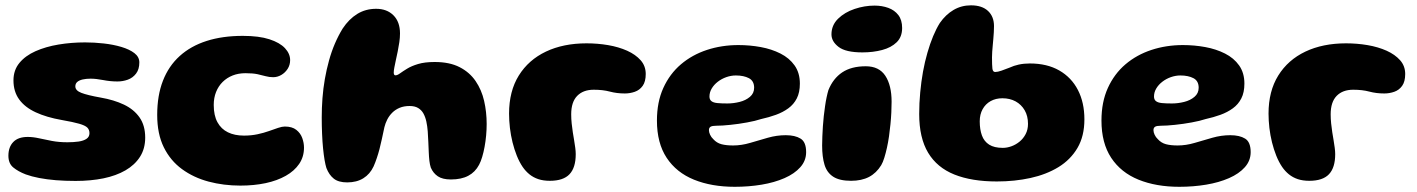

<svg xmlns="http://www.w3.org/2000/svg" viewBox="-20 -659 5314 720"><path d="M263.5 19.5Q224.5 19.5 190 16.8Q155.5 14 127 8.5Q98.5 3 76.5 -5Q48 -16 29.8 -31Q11.5 -46 11.5 -75Q11.5 -107.5 29.8 -126.5Q48 -145.5 84 -145.5Q104 -145.5 126.2 -140.5Q148.5 -135.5 174.8 -130.5Q201 -125.5 233 -125.5Q256 -125.5 274.8 -128.2Q293.5 -131 304.5 -138.5Q315.5 -146 315.5 -159.5Q315.5 -172.5 307.5 -180.5Q299.5 -188.5 277 -195Q254.5 -201.5 211.5 -209Q154.5 -219 114 -237.8Q73.5 -256.5 52 -286Q30.5 -315.5 30.5 -357.5Q30.5 -396 52.8 -423Q75 -450 113.2 -467Q151.5 -484 199.5 -492Q247.5 -500 299 -500Q333.5 -500 369.2 -496Q405 -492 435.2 -483Q465.5 -474 484 -459.8Q502.5 -445.5 502.5 -425Q502.5 -399 490.2 -383Q478 -367 459.2 -360.2Q440.5 -353.5 420.5 -353.5Q393.5 -353.5 366.8 -358.8Q340 -364 319.5 -364Q303 -364 290 -361Q277 -358 269.8 -351.8Q262.5 -345.5 262.5 -335Q262.5 -319.5 285 -310.8Q307.5 -302 358 -293Q407 -284.5 444.5 -266.8Q482 -249 503.2 -218.8Q524.5 -188.5 524.5 -143Q524.5 -101.5 505 -71Q485.5 -40.5 450.5 -20.2Q415.5 0 368 9.8Q320.5 19.5 263.5 19.5Z M881.5 37Q818.5 37 762.2 22Q706 7 662.5 -24.8Q619 -56.5 594.2 -106.8Q569.5 -157 569.5 -228Q569.5 -301 591 -356.2Q612.5 -411.5 654 -449Q695.5 -486.5 755 -505.5Q814.5 -524.5 890.5 -524.5Q951 -524.5 990.2 -511.8Q1029.5 -499 1048.8 -478.2Q1068 -457.5 1068 -433.5Q1068 -415.5 1058.8 -401Q1049.5 -386.5 1035 -378Q1020.5 -369.5 1004.5 -369.5Q990 -369.5 976.5 -373.2Q963 -377 945.5 -380.8Q928 -384.5 900.5 -384.5Q874 -384.5 852.5 -376Q831 -367.5 815 -351.8Q799 -336 790.2 -314Q781.5 -292 781.5 -265.5Q781.5 -226 795.5 -200.5Q809.5 -175 834.8 -162.8Q860 -150.5 895 -150.5Q922 -150.5 945.5 -155.5Q969 -160.5 988.5 -167.5Q1008 -174.5 1023 -179.5Q1038 -184.5 1048 -184.5Q1075.5 -184.5 1091.2 -172Q1107 -159.5 1113.5 -141.2Q1120 -123 1120 -105.5Q1120 -71 1102 -44.5Q1084 -18 1051.8 0.2Q1019.5 18.5 976 27.8Q932.5 37 881.5 37Z M1282 25Q1249.5 25 1231.8 11Q1214 -3 1204 -29Q1200.5 -40 1197.2 -58.8Q1194 -77.5 1191.5 -102.5Q1189 -127.5 1187.8 -157Q1186.5 -186.5 1186.5 -218.5Q1186.5 -254 1189.2 -290.5Q1192 -327 1198.2 -362.8Q1204.5 -398.5 1213.8 -432Q1223 -465.5 1236 -495.8Q1249 -526 1265 -552Q1288.5 -587.5 1319.8 -606.8Q1351 -626 1390.5 -626Q1431 -626 1455.5 -601.5Q1480 -577 1480 -533.5Q1480 -518 1477.5 -500.8Q1475 -483.5 1471.5 -466.5Q1468 -449.5 1464.5 -433.8Q1461 -418 1458.8 -406Q1456.5 -394 1456.5 -387Q1456.5 -376.5 1463 -376.5Q1470 -376.5 1480.2 -384Q1490.5 -391.5 1506.8 -401.5Q1523 -411.5 1548 -419Q1573 -426.5 1610 -426.5Q1666 -426.5 1703.5 -407.2Q1741 -388 1763.5 -355Q1786 -322 1795.5 -280.5Q1805 -239 1805 -194Q1805 -173 1803 -151Q1801 -129 1797.2 -108.5Q1793.5 -88 1788.2 -70.5Q1783 -53 1776.5 -41Q1762 -13.5 1736 0.2Q1710 14 1671 14Q1639.5 14 1622 2.2Q1604.5 -9.5 1595.5 -30.5Q1592 -41 1590.2 -56Q1588.5 -71 1587.8 -89Q1587 -107 1586.2 -126.8Q1585.5 -146.5 1584 -166.5Q1582.5 -186 1578.8 -203.2Q1575 -220.5 1567.8 -233.5Q1560.5 -246.5 1548 -254Q1535.5 -261.5 1516 -261.5Q1495 -261.5 1478.8 -254.8Q1462.5 -248 1451 -236.5Q1439.5 -225 1432.2 -210.8Q1425 -196.5 1421.5 -182Q1416 -157 1411.8 -136.8Q1407.5 -116.5 1403 -99.5Q1398.5 -82.5 1393.2 -66.8Q1388 -51 1381 -35Q1367.5 -6 1342.5 9.5Q1317.5 25 1282 25Z M2042 19Q2017.5 19 1998.8 12.8Q1980 6.5 1965.5 -5.2Q1951 -17 1940 -33Q1927.5 -51.5 1918 -75.2Q1908.5 -99 1902 -125.2Q1895.5 -151.5 1892.2 -179.2Q1889 -207 1889 -233Q1889 -317 1925.5 -375.8Q1962 -434.5 2027.2 -465.5Q2092.5 -496.5 2179.5 -496.5Q2221 -496.5 2260.5 -489.8Q2300 -483 2331.8 -468.8Q2363.5 -454.5 2382.5 -433Q2401.5 -411.5 2401.5 -381.5Q2401.5 -353 2390 -337Q2378.5 -321 2360.5 -314.8Q2342.5 -308.5 2323 -308.5Q2293 -308.5 2267 -315.5Q2241 -322.5 2206.5 -322.5Q2167 -322.5 2144.5 -299.5Q2122 -276.5 2122 -230.5Q2122 -213 2123.8 -196Q2125.5 -179 2128 -163.2Q2130.5 -147.5 2133 -132.8Q2135.5 -118 2137.2 -105Q2139 -92 2139 -81Q2139 -30.5 2115.8 -5.8Q2092.5 19 2042 19Z M2735.5 41.5Q2648.5 41.5 2582.5 14.8Q2516.5 -12 2480 -67.2Q2443.5 -122.5 2443.5 -207Q2443.5 -276.5 2467.5 -329.2Q2491.5 -382 2533.5 -417.8Q2575.5 -453.5 2631 -471.8Q2686.5 -490 2749 -490Q2792 -490 2832.8 -482.5Q2873.5 -475 2906.8 -458.2Q2940 -441.5 2959.8 -413.5Q2979.5 -385.5 2979.5 -345.5Q2979.5 -312.5 2968 -290Q2956.5 -267.5 2936.2 -252.8Q2916 -238 2889.8 -228.5Q2863.5 -219 2834 -212.5Q2813 -205.5 2781.5 -199.8Q2750 -194 2718.8 -190.8Q2687.5 -187.5 2666 -187.5Q2651 -187.5 2644.8 -183.8Q2638.5 -180 2638.5 -171Q2638.5 -163 2642.8 -153.8Q2647 -144.5 2655 -137Q2667.5 -123 2685.5 -118.2Q2703.5 -113.5 2729 -113.5Q2760.5 -113.5 2793.2 -123.2Q2826 -133 2859.5 -142.5Q2893 -152 2926.5 -152Q2961.5 -152 2982.2 -139.2Q3003 -126.5 3003 -88.5Q3003 -56.5 2981.2 -32Q2959.5 -7.5 2921.8 9Q2884 25.5 2836 33.5Q2788 41.5 2735.5 41.5ZM2707.5 -271Q2730.5 -271 2753.5 -276.8Q2776.5 -282.5 2792.2 -295.8Q2808 -309 2808 -330Q2808 -355.5 2788.5 -365.8Q2769 -376 2739.5 -376Q2721.5 -376 2703.8 -369.8Q2686 -363.5 2671.8 -352.5Q2657.5 -341.5 2649 -327.2Q2640.5 -313 2640.5 -297Q2640.5 -285.5 2647.8 -279.8Q2655 -274 2670 -272.5Q2685 -271 2707.5 -271Z M3171.5 19Q3128.5 19 3104.8 3.8Q3081 -11.5 3072 -41Q3063 -70.5 3063 -113.5Q3063 -129 3063.8 -147.5Q3064.5 -166 3065.8 -185.2Q3067 -204.5 3069.2 -223.8Q3071.5 -243 3074 -261Q3076.5 -279 3079.8 -294.2Q3083 -309.5 3086.5 -321Q3104 -364.5 3138.2 -387.5Q3172.5 -410.5 3226.5 -410.5Q3276.5 -410.5 3300 -374.8Q3323.5 -339 3323.5 -277.5Q3323.5 -259.5 3322.5 -237.8Q3321.5 -216 3319.2 -193.2Q3317 -170.5 3313.8 -147.8Q3310.5 -125 3306 -104.8Q3301.5 -84.5 3296.2 -67.5Q3291 -50.5 3284.5 -39.5Q3266.5 -10 3238.8 4.5Q3211 19 3171.5 19ZM3214 -462.5Q3151.5 -462.5 3124.8 -483Q3098 -503.5 3098 -530Q3098 -564.5 3122.8 -588.8Q3147.5 -613 3184.8 -625.5Q3222 -638 3259.5 -638Q3287.5 -638 3311 -629.5Q3334.5 -621 3348.8 -602.5Q3363 -584 3363 -554Q3363 -520.5 3342.5 -500.5Q3322 -480.5 3288 -471.5Q3254 -462.5 3214 -462.5Z M3718 21.5Q3624 21.5 3559 -4.5Q3494 -30.5 3460.5 -86.2Q3427 -142 3427 -231.5Q3427 -272.5 3430.8 -312.5Q3434.5 -352.5 3441.2 -390Q3448 -427.5 3457.8 -461.2Q3467.5 -495 3479.2 -523.2Q3491 -551.5 3504.5 -573Q3526.5 -604.5 3556 -621.8Q3585.5 -639 3621 -639Q3662.5 -639 3685 -618Q3707.5 -597 3707.5 -561Q3707.5 -550 3706.8 -538Q3706 -526 3705 -513.5Q3704 -501 3702.8 -488.8Q3701.5 -476.5 3700.8 -465.2Q3700 -454 3700 -444Q3700 -414.5 3701.5 -401.8Q3703 -389 3712 -389Q3721 -389 3735.5 -394Q3750 -399 3767.5 -406Q3781 -412.5 3800.2 -416.8Q3819.5 -421 3842 -421Q3906.5 -421 3952.2 -394.8Q3998 -368.5 4022.2 -321.5Q4046.5 -274.5 4046.5 -211.5Q4046.5 -148.5 4020.5 -104.2Q3994.5 -60 3949 -32.2Q3903.5 -4.5 3844.2 8.5Q3785 21.5 3718 21.5ZM3740.5 -104.5Q3756.5 -104.5 3773 -110.5Q3789.5 -116.5 3803.5 -128Q3817.5 -139.5 3826.2 -156.2Q3835 -173 3835 -194.5Q3835 -224 3822.5 -245.5Q3810 -267 3788.5 -278.8Q3767 -290.5 3739 -290.5Q3714 -290.5 3694.8 -279.8Q3675.5 -269 3664.8 -249.5Q3654 -230 3654 -204Q3654 -173.5 3662.2 -151Q3670.5 -128.5 3689.5 -116.5Q3708.5 -104.5 3740.5 -104.5Z M4402.5 41.5Q4315.5 41.5 4249.5 14.8Q4183.5 -12 4147 -67.2Q4110.5 -122.5 4110.5 -207Q4110.5 -276.5 4134.5 -329.2Q4158.5 -382 4200.5 -417.8Q4242.5 -453.5 4298 -471.8Q4353.5 -490 4416 -490Q4459 -490 4499.8 -482.5Q4540.5 -475 4573.8 -458.2Q4607 -441.5 4626.8 -413.5Q4646.5 -385.5 4646.5 -345.5Q4646.5 -312.5 4635 -290Q4623.5 -267.5 4603.2 -252.8Q4583 -238 4556.8 -228.5Q4530.5 -219 4501 -212.5Q4480 -205.5 4448.5 -199.8Q4417 -194 4385.8 -190.8Q4354.5 -187.5 4333 -187.5Q4318 -187.5 4311.8 -183.8Q4305.5 -180 4305.5 -171Q4305.5 -163 4309.8 -153.8Q4314 -144.5 4322 -137Q4334.5 -123 4352.5 -118.2Q4370.5 -113.5 4396 -113.5Q4427.5 -113.5 4460.2 -123.2Q4493 -133 4526.5 -142.5Q4560 -152 4593.5 -152Q4628.5 -152 4649.2 -139.2Q4670 -126.5 4670 -88.5Q4670 -56.5 4648.2 -32Q4626.5 -7.5 4588.8 9Q4551 25.5 4503 33.5Q4455 41.5 4402.5 41.5ZM4374.5 -271Q4397.5 -271 4420.5 -276.8Q4443.5 -282.5 4459.2 -295.8Q4475 -309 4475 -330Q4475 -355.5 4455.5 -365.8Q4436 -376 4406.5 -376Q4388.5 -376 4370.8 -369.8Q4353 -363.5 4338.8 -352.5Q4324.5 -341.5 4316 -327.2Q4307.5 -313 4307.5 -297Q4307.5 -285.5 4314.8 -279.8Q4322 -274 4337 -272.5Q4352 -271 4374.5 -271Z M4890 19Q4865.5 19 4846.8 12.8Q4828 6.5 4813.5 -5.2Q4799 -17 4788 -33Q4775.5 -51.5 4766 -75.2Q4756.5 -99 4750 -125.2Q4743.5 -151.5 4740.2 -179.2Q4737 -207 4737 -233Q4737 -317 4773.5 -375.8Q4810 -434.5 4875.2 -465.5Q4940.5 -496.5 5027.5 -496.5Q5069 -496.5 5108.5 -489.8Q5148 -483 5179.8 -468.8Q5211.5 -454.5 5230.5 -433Q5249.5 -411.5 5249.5 -381.5Q5249.5 -353 5238 -337Q5226.5 -321 5208.5 -314.8Q5190.5 -308.5 5171 -308.5Q5141 -308.5 5115 -315.5Q5089 -322.5 5054.5 -322.5Q5015 -322.5 4992.5 -299.5Q4970 -276.5 4970 -230.5Q4970 -213 4971.8 -196Q4973.5 -179 4976 -163.2Q4978.5 -147.5 4981 -132.8Q4983.5 -118 4985.2 -105Q4987 -92 4987 -81Q4987 -30.5 4963.8 -5.8Q4940.5 19 4890 19Z"/></svg>

Font: Gluten
Style: Bold
Weight: 700
Designer: Tyler Finck
Foundry: Etcetera Type Company
Version: Version 1.204